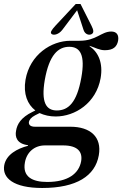

<svg xmlns="http://www.w3.org/2000/svg" viewBox="-64 -719 609 956"><path d="M146 217C317 217 410 157 428 54C444 -37 386 -88 286 -88H110C86 -88 78 -99 80 -112C82 -122 90 -134 111 -145L133 -156C157 -145 184 -139 213 -139C310 -139 415 -206 437 -330C450 -405 426 -459 382 -489V-491C412 -481 431 -469 458 -469C500 -469 518 -486 524 -516C529 -546 516 -562 490 -562C440 -562 416 -516 332 -516H287C191 -516 85 -447 63 -322C51 -251 73 -199 112 -169L98 -162C40 -134 21 -100 16 -68C10 -38 19 -3 76 4L75 7C22 21 -33 50 -43 104C-54 167 3 217 146 217ZM60 90C69 39 107 5 160 5H250C323 5 348 37 340 84C329 145 275 187 171 187C98 187 47 162 60 90ZM159 -321C181 -445 225 -486 281 -486C336 -486 361 -444 341 -333C319 -208 276 -169 219 -169C165 -169 140 -210 159 -321ZM194 -549C205 -542 229 -548 246 -570L320 -668L352 -570C359 -548 379 -542 392 -549C405 -556 402 -570 391 -592L337 -699H313L212 -591C193 -570 183 -556 194 -549Z"/></svg>

Font: RL Madena Oblique
Style: Regular
Weight: 400
Italic angle: -10°
Designer: I Kadek Wantara Putra
Foundry: Roughlines ID
Version: Version 1.000;Glyphs 3.1.2 (3151)